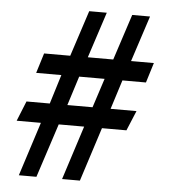

<svg xmlns="http://www.w3.org/2000/svg" viewBox="-51 -747 720 805"><g transform="rotate(5 308.5 -344.5)"><path d="M131 -216H29L63 -300H161L199 -423H93L119 -507H229L292 -700H366L303 -507H410L473 -700H548L485 -507H581L555 -423H456L417 -300H526L491 -216H388L315 11H240L313 -216H206L132 11H58ZM341 -300 381 -423H274L235 -300Z"/></g></svg>

Font: Cabin Condensed
Style: Regular
Weight: 400
Width: 3
Designer: Pablo Impallari
Foundry: Pablo Impallari. http://www.impallari.com Igino Marini. http://www.ikern.com
Version: Version 2.200